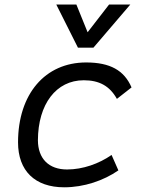

<svg xmlns="http://www.w3.org/2000/svg" viewBox="-20 -796 626 826"><path d="M268.6 -66.9C189.9 -66.9 143.6 -113.3 143.1 -192.4C143.6 -348.1 221.7 -450.7 340.3 -450.7C406.2 -450.7 451.7 -426.8 482.9 -370.6L545.9 -419.9C514.2 -493.7 453.1 -527.3 350.6 -527.3C173.8 -527.3 57.6 -391.1 57.6 -183.6C57.6 -61 130.4 9.8 256.3 9.8C341.3 9.8 425.8 -19 489.3 -63L460 -129.4C406.2 -91.8 336.4 -66.9 268.6 -66.9ZM315.4 -590.8H381.8L540.5 -776.4H449.2L356.9 -657.2L308.6 -776.4H222.2Z"/></svg>

Font: Cascadia Code SemiLight
Style: Italic
Weight: 350
Italic angle: -10°
Monospace: yes
Designer: Aaron Bell
Foundry: Saja Typeworks
Version: Version 2404.023